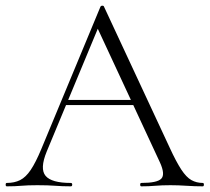

<svg xmlns="http://www.w3.org/2000/svg" viewBox="-22 -658 740 678"><path d="M200 -287 209 -305H468L475 -287ZM694 -12Q698 -12 698 -6Q698 0 694 0Q666 0 636.5 -2Q607 -4 580 -4Q549 -4 526.5 -2Q504 0 477 0Q473 0 473 -6Q473 -12 477 -12Q533 -12 547.5 -27Q562 -42 543 -84L317 -570L336 -587L143 -123Q118 -62 139 -37Q160 -12 228 -12Q233 -12 233 -6Q233 0 228 0Q198 0 173 -2Q148 -4 110 -4Q75 -4 53.5 -2Q32 0 2 0Q-2 0 -2 -6Q-2 -12 2 -12Q29 -12 49 -22Q69 -32 86.5 -58Q104 -84 124 -132L333 -635Q335 -638 339.5 -638Q344 -638 345 -635L577 -137Q600 -87 618 -59.5Q636 -32 654 -22Q672 -12 694 -12Z"/></svg>

Font: Cormorant Infant Light
Style: Regular
Weight: 300
Designer: Christian Thalmann (Catharsis Fonts)
Foundry: Catharsis Fonts
Version: Version 4.001